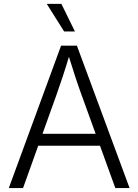

<svg xmlns="http://www.w3.org/2000/svg" viewBox="-20 -961 707 981"><path d="M24.9 0 292 -727.5H373L642.1 0H569.3L396.5 -476.6Q381.8 -516.6 364.5 -569.1Q347.2 -621.6 324.2 -695.8H339.8Q317.4 -620.6 299.8 -567.6Q282.2 -514.6 268.6 -476.6L97.7 0ZM149.4 -216.3V-277.3H517.1V-216.3ZM307.6 -800.3 218.8 -941.4H293.5L362.8 -800.3Z"/></svg>

Font: Inter 17pt Light
Style: Regular
Weight: 300
Version: Version 4.001;git-66647c0bb